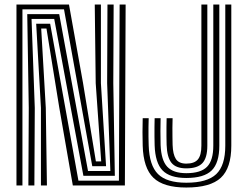

<svg xmlns="http://www.w3.org/2000/svg" viewBox="-20 -820 1091 849"><path d="M52.8 0V-800H285L347.2 -452.5L404 -106.2H427.5L403.2 -452.2L399 -800H426.2V-452.2L449 -85H388L263 -778.8H79.2V0ZM105.5 0 107.2 -342.8 100.5 -757.5H241.8L369.2 -63.8H468L453.8 -452.2L455.2 -800H482.5L481 -452.2L487.8 -42.5H348.8L219.8 -736.2H119.5L133.8 -342.8L132 0ZM161 0V-342.8L140 -715H201.8L326.8 -21.2H505.8L509 -800H535.5L532.2 0H302L241.8 -345.8L185.5 -693.8H162.2L182.5 -342.8L187.5 0ZM803.8 9.2Q703 9.2 658.4 -33.9Q613.8 -77 611 -176Q610.2 -203.5 610.1 -235.4Q610 -267.2 611 -297.2H637.5Q636.8 -278.8 636.6 -258Q636.5 -237.2 636.6 -216.5Q636.8 -195.8 637.5 -176.8Q640.2 -88.5 678.8 -50.2Q717.2 -12 803.8 -12Q896.2 -12 936.2 -50.1Q976.2 -88.2 976.2 -176V-800H1002.8V-176Q1002.8 -77 956.5 -33.9Q910.2 9.2 803.8 9.2ZM803.8 -33Q731 -33 698.6 -66.6Q666.2 -100.2 663.8 -177.8Q663.2 -196.8 663.1 -217.5Q663 -238.2 663.1 -258.8Q663.2 -279.2 663.8 -297.2H690.2Q689.5 -272 689.4 -239.8Q689.2 -207.5 690.2 -178.8Q692.8 -111.5 719.4 -82.9Q746 -54.2 803.8 -54.2Q867.8 -54.2 895.5 -82.5Q923.2 -110.8 923.2 -176V-800H949.8V-176Q949.8 -99.5 915.9 -66.2Q882 -33 803.8 -33ZM803.8 -75.5Q758 -75.5 738.2 -100.1Q718.5 -124.8 716.8 -179.5Q716.2 -197.2 716.1 -217.5Q716 -237.8 716.1 -258.2Q716.2 -278.8 716.8 -297.2H743.2Q742.5 -276.8 742.4 -255.4Q742.2 -234 742.6 -214.5Q743 -195 743.2 -179.5Q744.5 -137.8 757.6 -117.1Q770.8 -96.5 803.8 -96.5Q839.5 -96.5 855 -115Q870.5 -133.5 870.5 -176V-800H896.8V-176Q896.8 -122 875.1 -98.8Q853.5 -75.5 803.8 -75.5Z"/></svg>

Font: Big Shoulders Inline Text Thin ExtraBold
Style: Regular
Weight: 800
Version: Version 2.002